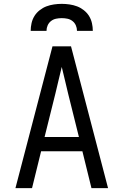

<svg xmlns="http://www.w3.org/2000/svg" viewBox="-20 -975 640 995"><path d="M60 0 188 -490 252 -735H348L412 -490L540 0H454L407 -191H193L146 0ZM211 -265H389L333 -490Q325 -525 316.5 -559.5Q308 -594 300 -628Q292 -594 283.5 -559.5Q275 -525 267 -490ZM139 -815Q139 -835 143.5 -855Q148 -875 158.5 -892Q169 -909 185.5 -922Q202 -935 220.5 -942Q239 -949 259.5 -952Q280 -955 300 -955Q320 -955 340.5 -952Q361 -949 379.5 -942Q398 -935 414.5 -922Q431 -909 441.5 -892Q452 -875 456.5 -855Q461 -835 461 -815H379Q379 -830 373 -843.5Q367 -857 355.5 -866Q344 -875 329.5 -878Q315 -881 300 -881Q285 -881 270.5 -878Q256 -875 244.5 -866Q233 -857 227 -843.5Q221 -830 221 -815Z"/></svg>

Font: Iosevka Mono
Style: Regular
Weight: 400
Designer: Belleve Invis
Foundry: Belleve Invis
Version: Version 11.1.1